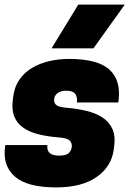

<svg xmlns="http://www.w3.org/2000/svg" viewBox="-22 -800 572 834"><path d="M520 -780 384 -590H202L318 -780ZM235 -124Q268 -124 279 -137.5Q290 -151 290 -165Q290 -182 279 -191Q268 -200 235 -203Q182 -207 142 -217.5Q102 -228 76 -247.5Q50 -267 39 -296.5Q28 -326 34 -369L36 -384Q42 -426 63.5 -456Q85 -486 118 -505.5Q151 -525 192 -534.5Q233 -544 278 -544Q403 -544 453.5 -497.5Q504 -451 493 -363L492 -355H312Q315 -379 304.5 -392.5Q294 -406 265 -406Q242 -406 227.5 -395Q213 -384 213 -365Q213 -350 225 -342Q237 -334 267 -332Q313 -328 353 -318.5Q393 -309 422 -290.5Q451 -272 465.5 -241.5Q480 -211 474 -165L472 -150Q462 -76 397.5 -31Q333 14 222 14Q96 14 42.5 -33Q-11 -80 0 -162L1 -170H184Q178 -124 235 -124Z"/></svg>

Font: Tanohe Sans Black
Style: Italic
Weight: 900
Designer: Village Type and Design LLC & Cristiano Sobral
Foundry: Cooper Hewitt Smithsonian Design Museum
Version: Version 1.00;January 12, 2020;FontCreator 12.0.0.2547 64-bit